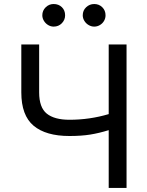

<svg xmlns="http://www.w3.org/2000/svg" viewBox="-20 -926 722 946"><path d="M172.9 -707V-470.7Q172.9 -396.5 210.4 -366.2Q248 -335.9 322.3 -335.9Q421.9 -335.9 515.6 -363.8V-707H603.5V0H515.6V-284.7Q468.3 -270 424.3 -262.9Q380.4 -255.9 322.3 -255.9Q206.1 -255.9 145.5 -306.6Q85 -357.4 85 -470.7V-707ZM188.5 -850.6Q188.5 -874 205.1 -890.1Q221.7 -906.2 244.1 -906.2Q269 -906.2 284.9 -890.6Q300.8 -875 300.8 -850.6Q300.8 -828.1 284.7 -811.5Q268.6 -794.9 244.1 -794.9Q230 -794.9 217 -802.7Q204.1 -810.5 196.3 -823.5Q188.5 -836.4 188.5 -850.6ZM387.7 -850.6Q387.7 -874.5 404.5 -890.4Q421.4 -906.2 444.3 -906.2Q467.8 -906.2 483.9 -890.4Q500 -874.5 500 -850.6Q500 -835.9 492.7 -823.2Q485.4 -810.5 472.4 -802.7Q459.5 -794.9 444.3 -794.9Q429.7 -794.9 416.5 -802.7Q403.3 -810.5 395.5 -823.5Q387.7 -836.4 387.7 -850.6Z"/></svg>

Font: Pretendard JP
Style: Regular
Weight: 400
Designer: Base glyphs from Inter by Rasmus Andersson; Hangeul glyphs from Noto Sans CJK(Source Han Sans) by Jang Soo-young and Kan
Foundry: Kil Hyung-jin
Version: Version 1.309